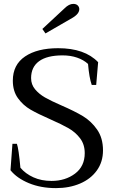

<svg xmlns="http://www.w3.org/2000/svg" viewBox="-20 -958 585 988"><path d="M198 -809 312 -915Q335 -938 357 -938Q372 -938 380 -930Q388 -922 388 -911Q388 -888 356 -868L214 -786ZM34 -82 44 -218H67Q76 -193 85 -95Q111 -64 152 -45.5Q193 -27 245 -27Q316 -27 366 -64.5Q416 -102 416 -170Q416 -215 392 -246.5Q368 -278 333 -298Q298 -318 239 -344Q175 -372 137 -394Q99 -416 72.5 -452.5Q46 -489 46 -543Q46 -625 109 -667.5Q172 -710 279 -710Q416 -710 485 -638L475 -521H452Q439 -558 433 -629Q410 -650 376.5 -661.5Q343 -673 302 -673Q222 -673 181 -643Q140 -613 140 -556Q140 -523 160.5 -498.5Q181 -474 211.5 -456.5Q242 -439 295 -416Q364 -386 406.5 -360.5Q449 -335 479.5 -291.5Q510 -248 510 -184Q510 -125 478.5 -81Q447 -37 392 -13.5Q337 10 268 10Q190 10 128.5 -15.5Q67 -41 34 -82Z"/></svg>

Font: Trirong
Style: Regular
Weight: 400
Version: Version 1.000